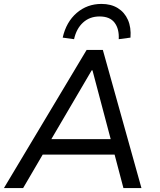

<svg xmlns="http://www.w3.org/2000/svg" viewBox="-24 -960 817 980"><path d="M-4 0 418 -705H501L698 0H606L553 -201L592 -171H163L211 -200L94 0ZM444 -601 227 -231 205 -250H575L546 -231L448 -601ZM354 -760 296 -768Q314 -848 367.5 -894Q421 -940 494 -940Q543 -940 577.5 -918.5Q612 -897 629 -858.5Q646 -820 642 -768L582 -760Q585 -812 561 -844Q537 -876 484 -876Q434 -876 400 -845Q366 -814 354 -760Z"/></svg>

Font: Nunito Sans 7pt
Style: Italic
Weight: 400
Italic angle: -9°
Designer: Vernon Adams
Foundry: Vernon Adams
Version: Version 3.101;gftools[0.9.27]